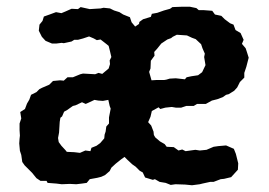

<svg xmlns="http://www.w3.org/2000/svg" viewBox="-20 -535 796 569"><path d="M206 11 187 10 163 11 147 9 121 7 118 1H100L88 -7L75 -23L69 -29L53 -45L46 -55L43 -76L39 -88L37 -110L38 -124L39 -133L38 -149V-169L43 -184L40 -203L54 -212L60 -228L67 -240L72 -254L88 -262L97 -271L105 -275L126 -284L137 -295L158 -297L169 -296L180 -306H196L218 -315L226 -317L262 -315L272 -319L283 -316L302 -332L306 -345L305 -356L310 -366L306 -383L302 -399L296 -404L278 -418L267 -416L258 -421L244 -427L226 -421L211 -417H200L192 -412L169 -407L163 -408L147 -406H134L115 -414L104 -426L95 -444L97 -462L106 -473L110 -486L127 -492L146 -499L162 -496L174 -501L192 -509L211 -508L219 -514L246 -508L261 -509L278 -510L287 -512L306 -510L318 -504L334 -499L345 -492L365 -484L370 -469L380 -457V-456L392 -464L393 -470L404 -478L427 -485L430 -494L446 -497L466 -504L484 -509L491 -514L518 -515H543L562 -511L569 -505H583L609 -503L617 -492L636 -488L646 -478L662 -466L672 -462L678 -446L693 -437L702 -417L697 -405L708 -392L712 -380L717 -364L710 -337L704 -319V-305L691 -292L683 -276L674 -266L658 -256L650 -254L640 -247L624 -241L608 -237L590 -227H564L554 -221H532L517 -216H501L489 -218L470 -216L455 -212L450 -217L430 -206L426 -189L419 -173L428 -163L435 -145L436 -135L440 -128L454 -116L468 -108L474 -100L495 -99L509 -89L520 -92L530 -87L559 -91L572 -89L592 -91L613 -100L627 -102L650 -104L673 -94L679 -79L686 -51L685 -32L665 -10L644 -5L634 -4L613 4H603L580 9L572 11L549 14L529 12L500 11L486 13L471 7L453 4L439 -4L433 -2L410 -9L403 -24L394 -29L382 -41L372 -48L357 -62L349 -70L338 -62L323 -50L310 -38L305 -28L291 -16L280 -11L268 -8L246 -4L237 7L223 9ZM429 -297 445 -298H467L473 -299L483 -302L501 -303L528 -300L533 -306L547 -309L567 -312L579 -321L589 -342L585 -366L587 -376L580 -392L576 -404L560 -419L549 -423L534 -430L504 -432L492 -426L487 -422L476 -418L458 -406L446 -391L437 -381L438 -370L427 -355L426 -332L422 -322ZM217 -82 233 -89 248 -87 251 -97 266 -103 277 -111 289 -125 290 -136 293 -145 295 -160 303 -169V-187L308 -213L305 -221L301 -239L285 -236L271 -237L260 -239L243 -231L234 -227L223 -232L204 -223L196 -221L179 -209L170 -204L164 -190L159 -186L157 -174L155 -142L152 -126L154 -114L162 -103L174 -90L178 -85L200 -84Z"/></svg>

Font: Winky Rough Medium
Style: Regular
Weight: 500
Designer: Simon Atzbach
Foundry: typofactur
Version: Version 1.206; ttfautohint (v1.8.4.7-5d5b)